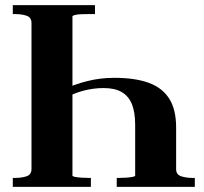

<svg xmlns="http://www.w3.org/2000/svg" viewBox="-20 -730 797 750"><path d="M351 -710V-675H327Q313 -675 298 -674.5Q283 -674 273 -671.5Q263 -669 263 -666V-44Q263 -41 273 -39Q283 -37 298 -36Q313 -35 327 -35H335V0H30V-35H38Q65 -35 84 -41.5Q103 -48 103 -70V-640Q103 -662 84 -668.5Q65 -675 38 -675H30V-710ZM427 -426Q506 -426 559.5 -407Q613 -388 640.5 -345.5Q668 -303 668 -232V-69Q668 -48 687.5 -41.5Q707 -35 733 -35H741V0H436V-35H444Q458 -35 473 -36Q488 -37 498 -39Q508 -41 508 -44V-242Q508 -291 495.5 -322.5Q483 -354 456 -370Q429 -386 385 -386Q344 -386 305 -375.5Q266 -365 228 -344V-380Q269 -400 320 -413Q371 -426 427 -426Z"/></svg>

Font: Roboto Serif 144pt SemiBold
Style: Regular
Weight: 600
Version: Version 1.008